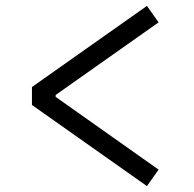

<svg xmlns="http://www.w3.org/2000/svg" viewBox="-20 -651 660 652"><path d="M479 -631 88.5 -355.5V-294.5L479 -19L518.5 -75L169 -322V-328.5L518.5 -575Z"/></svg>

Font: Monaspace Krypton Light
Style: Regular
Weight: 300
Designer: Riley Cran & the Lettermatic Team
Foundry: Lettermatic
Version: Version 1.101 (Monaspace Krypton)